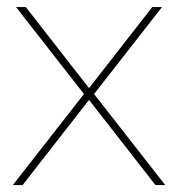

<svg xmlns="http://www.w3.org/2000/svg" viewBox="-20 -536 516 556"><path d="M17.1 0H45.4L161.1 -148.4L237.8 -246.6L314.5 -148.4L430.2 0H458.5L252.4 -263.7L449.2 -515.6H420.9L317.4 -382.8L237.8 -280.8L158.2 -382.8L54.7 -515.6H26.4L223.1 -263.7Z"/></svg>

Font: Raveo Display Display Thin
Style: Regular
Weight: 100
Designer: Jakub Foglar, Rasmus Andersson (Inter)
Foundry: Jakubfoglar.com
Version: Version 1.100;Glyphs 3.2.3 (3260)